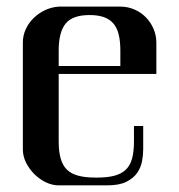

<svg xmlns="http://www.w3.org/2000/svg" viewBox="-20 -558 540 578"><path d="M249.5 -512.7Q198.7 -512.7 177.7 -487.1Q156.7 -461.4 156.7 -405.8V-359.4H342.3V-405.8Q342.3 -433.6 337.4 -453.9Q332.5 -474.1 321.5 -487.1Q310.5 -500 293 -506.3Q275.4 -512.7 249.5 -512.7ZM156.7 -335.4V-132.3Q156.7 -102.1 162.6 -81.1Q168.5 -60.1 181.4 -47.4Q194.3 -34.7 215.6 -29.1Q236.8 -23.4 267.6 -23.4H272.9Q303.7 -23.4 324.7 -29.1Q345.7 -34.7 358.9 -47.4Q372.1 -60.1 377.7 -81.1Q383.3 -102.1 383.3 -132.3V-178.7H411.1V-108.4Q411.1 -92.3 407.7 -73.2Q404.3 -54.2 393.1 -37.8Q381.8 -21.5 360.4 -10.7Q338.9 0 302.7 0H156.7Q137.2 0 117.9 -9.3Q98.6 -18.6 83.3 -33.9Q67.9 -49.3 58.3 -68.6Q48.8 -87.9 48.8 -108.4V-429.7Q48.8 -451.2 57.6 -470.2Q66.4 -489.3 81.5 -503.9Q96.7 -518.6 116 -527.6Q135.3 -536.6 156.7 -538.1H342.3Q364.7 -538.1 384.5 -529.5Q404.3 -521 418.9 -506.1Q433.6 -491.2 442.1 -471.4Q450.7 -451.7 450.7 -429.7V-335.4Z"/></svg>

Font: Unique
Style: Regular
Weight: 400
Designer: Anna Pocius (aka Artmaker)
Foundry: Anna Pocius
Version: Version 1.000 2013 initial release